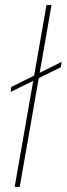

<svg xmlns="http://www.w3.org/2000/svg" viewBox="-20 -740 264 760"><path d="M22 -376 25 -396 224 -495 221 -474ZM38 0 164 -720H184L58 0Z"/></svg>

Font: DM Sans Thin
Style: Italic
Weight: 250
Italic angle: -10°
Designer: Colophon Foundry, Jonny Pinhorn
Foundry: Colophon Foundry
Version: Version 4.004;gftools[0.9.30]